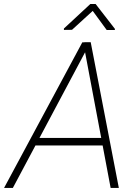

<svg xmlns="http://www.w3.org/2000/svg" viewBox="-56 -917 665 937"><path d="M368.7 -679.7 6.8 0H-36.1L345.7 -710.4H378.9ZM483.9 0 355.5 -681.6 356 -710.9H386.7L523.9 0ZM463.9 -243.7 458.5 -207H104.5L109.9 -243.7ZM410.6 -897.5 504.9 -775.9 504.4 -770.5H464.8L396.5 -863.8L295.4 -771.5L255.9 -771V-777.8L384.8 -897.5Z"/></svg>

Font: Roboto ExtraLight
Style: Italic
Weight: 250
Designer: Christian Robertson
Foundry: Google
Version: Version 3.009; 2024